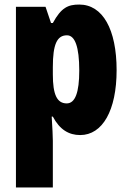

<svg xmlns="http://www.w3.org/2000/svg" viewBox="-20 -583 564 843"><path d="M328 -563C279 -563 249 -550 212 -482H204L180 -553H50V240H212V35C212 14 210 -21 207 -71H212C242 -14 282 10 332 10C430 10 492 -98 492 -275C492 -454 431 -563 328 -563ZM274 -428C309 -428 328 -378 328 -273C328 -177 310 -129 273 -129C230 -129 212 -168 212 -256V-288C212 -388 230 -428 274 -428Z"/></svg>

Font: Noto Sans Lao Looped ExtraCondensed Black
Style: Regular
Weight: 900
Width: 2
Designer: Mark Frömberg, Ben Mitchell
Foundry: The Fontpad Ltd
Version: Version 1.002